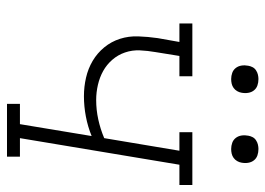

<svg xmlns="http://www.w3.org/2000/svg" viewBox="-125 -634 759 549"><g transform="rotate(90 254.5 -359.5)"><path d="M277 0V-37H335L369 -242Q342 -231 313 -225.5Q284 -220 255 -220Q228 -220 202 -226Q176 -232 154 -245Q132 -258 115.5 -278Q99 -298 91 -323Q83 -348 84 -375.5Q85 -403 89 -431L100 -493H47V-530H198V-493H140L129 -425Q125 -402 124 -380Q123 -358 130 -337.5Q137 -317 151 -301Q165 -285 183 -275Q201 -265 222.5 -260Q244 -255 266 -255Q294 -255 321.5 -261Q349 -267 375 -278L411 -493H358V-530H509V-493H451L375 -37H428V0ZM406 -641Q397 -641 388.5 -644Q380 -647 374.5 -654Q369 -661 367.5 -670.5Q366 -680 368 -690Q369 -696 372 -702Q375 -708 381 -712Q387 -716 393.5 -717.5Q400 -719 406 -719Q416 -719 424.5 -716Q433 -713 438.5 -706Q444 -699 445.5 -689.5Q447 -680 445 -670Q444 -664 440.5 -658Q437 -652 431.5 -648Q426 -644 419.5 -642.5Q413 -641 406 -641ZM206 -641Q197 -641 188.5 -644Q180 -647 174.5 -654Q169 -661 167.5 -670.5Q166 -680 168 -690Q169 -696 172 -702Q175 -708 181 -712Q187 -716 193.5 -717.5Q200 -719 206 -719Q216 -719 224.5 -716Q233 -713 238.5 -706Q244 -699 245.5 -689.5Q247 -680 245 -670Q244 -664 240.5 -658Q237 -652 231.5 -648Q226 -644 219.5 -642.5Q213 -641 206 -641Z"/></g></svg>

Font: Iosevka Slab XLtObl
Style: Regular
Weight: 200
Italic angle: -9°
Monospace: yes
Designer: Belleve Invis
Foundry: Belleve Invis
Version: Version 11.1.1; ttfautohint (v1.8.3)